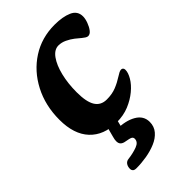

<svg xmlns="http://www.w3.org/2000/svg" viewBox="-219 -564 861 861"><g transform="rotate(-45 211.5 -133.5)"><path d="M193 16Q112 16 66 -33Q20 -82 20 -174Q20 -264 57.5 -336Q95 -408 159.5 -449.5Q224 -491 306 -491Q357 -491 390 -476.5Q423 -462 423 -427Q423 -412 416 -393Q409 -374 399 -361Q389 -348 377 -348Q371 -348 364 -352.5Q357 -357 351 -362Q341 -371 325.5 -383Q310 -395 291 -404Q272 -413 253 -413Q226 -413 205.5 -384.5Q185 -356 173.5 -309Q162 -262 162 -206Q162 -145 180 -116.5Q198 -88 235 -88Q269 -88 295 -98.5Q321 -109 344 -124Q353 -130 361 -134Q369 -138 375 -138Q381 -138 384.5 -134Q388 -130 388 -123Q388 -105 374 -81Q360 -57 333.5 -35Q307 -13 272 1.5Q237 16 193 16ZM154 -18Q156 -27 160.5 -31Q165 -35 171 -36L197 -41Q205 -43 209 -38.5Q213 -34 211 -25L184 83L170 38Q227 38 263.5 59Q300 80 300 119Q300 148 282.5 168.5Q265 189 236.5 201Q208 213 175 218.5Q142 224 111 224Q98 224 93 218.5Q88 213 88 206Q88 190 95.5 180Q103 170 116 169Q148 165 173.5 155.5Q199 146 199 125Q199 116 191.5 112Q184 108 160 104Q147 102 139.5 95Q132 88 132 74Q132 69 133 63Q134 57 136 50Z"/></g></svg>

Font: Alkatra SemiBold
Style: Regular
Weight: 600
Designer: Suman Bhandary
Version: Version 1.100;gftools[0.9.22]